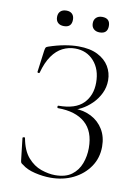

<svg xmlns="http://www.w3.org/2000/svg" viewBox="-90 -856 671 927"><g transform="rotate(10 246.0 -392.0)"><path d="M243 -4Q294 -4 324 -26.5Q354 -49 367.5 -85Q381 -121 381 -161Q381 -243 334 -284Q287 -325 201 -325Q197 -325 197 -331Q197 -337 201 -337Q284 -337 322.5 -376Q361 -415 361 -478Q361 -543 325.5 -583Q290 -623 233 -623Q201 -623 172 -608.5Q143 -594 120.5 -562Q98 -530 84 -478Q83 -475 78 -476Q73 -477 73 -480L87 -586Q89 -598 91 -602Q93 -606 102 -609Q143 -623 179.5 -629.5Q216 -636 247 -636Q304 -636 341.5 -617Q379 -598 397.5 -567Q416 -536 416 -499Q416 -465 401.5 -435Q387 -405 363.5 -382Q340 -359 313.5 -345Q287 -331 263 -329L277 -337Q325 -337 362.5 -317.5Q400 -298 421.5 -262.5Q443 -227 443 -179Q443 -123 413.5 -80Q384 -37 334.5 -12.5Q285 12 223 12Q186 12 146 2.5Q106 -7 83 -26Q74 -31 72 -35Q70 -39 69 -49L57 -154Q57 -157 62.5 -158Q68 -159 69 -156Q80 -95 109 -62Q138 -29 174.5 -16.5Q211 -4 243 -4ZM160 -720Q141 -720 130.5 -730Q120 -740 120 -758Q120 -776 130.5 -786Q141 -796 160 -796Q178 -796 188 -786Q198 -776 198 -758Q198 -720 160 -720ZM335 -720Q317 -720 306 -730Q295 -740 295 -758Q295 -776 306 -786Q317 -796 335 -796Q374 -796 374 -758Q374 -720 335 -720Z"/></g></svg>

Font: Cormorant Light
Style: Regular
Weight: 300
Designer: Christian Thalmann (Catharsis Fonts)
Foundry: Catharsis Fonts
Version: Version 4.000